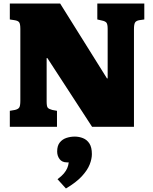

<svg xmlns="http://www.w3.org/2000/svg" viewBox="-20 -723 874 1095"><path d="M36 0V-91L65 -96Q83 -100 89.5 -109.5Q96 -119 96 -148V-558Q96 -586 89.5 -595.5Q83 -605 62 -608L36 -612V-703H323L590 -276H594V-559Q594 -584 587.5 -593Q581 -602 561 -606L535 -612V-703H803V-612L775 -608Q757 -605 750.5 -595Q744 -585 744 -556V0H505L250 -392H246V-144Q246 -116 252.5 -108.5Q259 -101 278 -96L305 -91V0ZM356 352 308 299Q332 281 344.5 266Q357 251 363.5 236Q370 221 372 203H361Q334 203 320 184.5Q306 166 306 141Q306 108 321 89.5Q336 71 359 63.5Q382 56 406 56Q431 56 453.5 65Q476 74 490 95.5Q504 117 504 156Q504 183 491.5 215Q479 247 447 282Q415 317 356 352Z"/></svg>

Font: Literata 18pt Black
Style: Regular
Weight: 900
Designer: Latin by Veronika Burian and Jose Scaglione. Greek by Irene Vlachou. Cyrillic by Vera Evstafieva.
Foundry: TypeTogether
Version: Version 3.103;gftools[0.9.29]